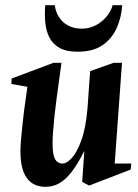

<svg xmlns="http://www.w3.org/2000/svg" viewBox="-20 -708 535 743"><path d="M155.9 15Q102 15 77.5 -29.1Q53 -73.1 61.1 -165.1Q67.4 -234.4 73.8 -284.6Q80.3 -334.9 86.1 -372.1L24.1 -383L24.9 -404.1L187.1 -465H217.9Q208.6 -395.5 199.3 -328.8Q190 -262 185 -194Q181.9 -146.2 185.2 -120.3Q188.6 -94.4 198.4 -84.7Q208.2 -75.1 222.1 -75.1Q237.9 -75.1 257.9 -96.6Q277.9 -118.1 294.9 -165.2Q311.9 -212.2 318.6 -288.1Q320.6 -318 323.4 -357.4Q326.2 -396.8 328.9 -432.9L419.9 -465H452.1L423.9 -75.1H487.9L485.9 -52L325 10.1L298 -3.9L306.4 -124.1Q280.2 -71.8 255.9 -41.1Q231.6 -10.5 207.5 2.2Q183.4 15 155.9 15ZM281 -507.9Q237 -507.9 210.8 -522.4Q184.6 -537 171.6 -562.2Q158.5 -587.4 155.3 -620.1Q152.1 -652.7 155.1 -688H192Q195.2 -661.9 208.7 -641.2Q222.1 -620.5 244.2 -608.8Q266.4 -597.1 296 -597.1Q324.5 -597.1 348.7 -609.2Q373 -621.4 390.9 -642.1Q408.7 -662.7 416 -688H452.9Q449.9 -640.7 431.6 -599.6Q413.4 -558.5 376.8 -533.2Q340.2 -507.9 281 -507.9Z"/></svg>

Font: Ancizar Serif Light
Style: Italic
Weight: 300
Italic angle: -4°
Designer: Cesar Puertas, Viviana Monsalve, Julian Moncada, Julian Prieto, Jose Castro, Felipe Aragon, Mariel Hernandez, Sara Alarc
Version: Version 8.100